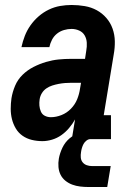

<svg xmlns="http://www.w3.org/2000/svg" viewBox="-20 -558 540 770"><path d="M150 8Q128 8 107.5 3Q87 -2 70.5 -13.5Q54 -25 43.5 -42.5Q33 -60 28 -80Q23 -100 23 -121.5Q23 -143 26 -164Q30 -189 40.5 -214Q51 -239 70.5 -258Q90 -277 114.5 -289.5Q139 -302 164.5 -309.5Q190 -317 215 -319.5Q240 -322 266 -322H321L326 -355Q329 -371 328 -387Q327 -403 319.5 -416Q312 -429 297.5 -435.5Q283 -442 267 -442Q252 -442 236.5 -437.5Q221 -433 208.5 -423Q196 -413 188.5 -398.5Q181 -384 178 -369H66Q71 -392 79.5 -414Q88 -436 102 -456Q116 -476 135 -492.5Q154 -509 176 -519.5Q198 -530 221 -534Q244 -538 267 -538Q294 -538 320 -533.5Q346 -529 368 -517Q390 -505 406.5 -486Q423 -467 431.5 -443Q440 -419 440.5 -392.5Q441 -366 436 -339L396 -96H425V0H268L281 -79Q271 -61 257 -44.5Q243 -28 226 -16Q209 -4 189 2Q169 8 150 8ZM184 -88Q205 -88 226.5 -96.5Q248 -105 264.5 -122Q281 -139 289.5 -160Q298 -181 301 -203L305 -226H266Q253 -226 240.5 -225Q228 -224 215 -221.5Q202 -219 189.5 -215Q177 -211 166 -203.5Q155 -196 148 -184.5Q141 -173 139 -160Q137 -147 138 -134.5Q139 -122 144 -110.5Q149 -99 160 -93.5Q171 -88 184 -88ZM335 192Q318 192 301.5 190Q285 188 270 182.5Q255 177 242.5 167Q230 157 223 143Q216 129 214.5 112Q213 95 216 78Q220 56 230.5 34Q241 12 259.5 -3.5Q278 -19 301.5 -26Q325 -33 347 -33L342 0Q334 0 326.5 6Q319 12 315 19.5Q311 27 308.5 35.5Q306 44 305 52Q303 63 304 74Q305 85 311.5 93Q318 101 328 104.5Q338 108 349 108H424L410 192Z"/></svg>

Font: Iosevka Slab Oblique
Style: Bold
Weight: 700
Italic angle: -9°
Monospace: yes
Designer: Belleve Invis
Foundry: Belleve Invis
Version: Version 11.1.1; ttfautohint (v1.8.3)